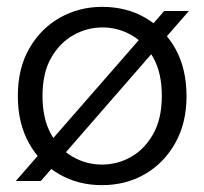

<svg xmlns="http://www.w3.org/2000/svg" viewBox="-20 -528 596 560"><path d="M26 0 459 -496H531L99 0ZM277 12Q208 12 152.5 -20Q97 -52 64.5 -110.5Q32 -169 32 -248Q32 -328 65 -386Q98 -444 154 -476Q210 -508 278 -508Q349 -508 404 -476Q459 -444 491.5 -386Q524 -328 524 -247Q524 -169 491 -110.5Q458 -52 402.5 -20Q347 12 277 12ZM277 -48Q323 -48 362.5 -70.5Q402 -93 427 -137.5Q452 -182 452 -248Q452 -315 427.5 -359Q403 -403 363.5 -425.5Q324 -448 279 -448Q234 -448 194 -425.5Q154 -403 129 -359Q104 -315 104 -248Q104 -182 128.5 -137.5Q153 -93 192.5 -70.5Q232 -48 277 -48Z"/></svg>

Font: DM Sans 36pt Light
Style: Regular
Weight: 300
Designer: Colophon Foundry, Jonny Pinhorn
Foundry: Colophon Foundry
Version: Version 4.004;gftools[0.9.30]